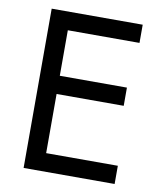

<svg xmlns="http://www.w3.org/2000/svg" viewBox="-80 -766 710 831"><g transform="rotate(10 275.0 -350.0)"><path d="M80 -700V0H480V-80H165V-340H460V-420H165V-620H480V-700Z"/></g></svg>

Font: Jost
Style: Regular
Weight: 400
Version: Version 3.710